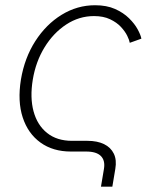

<svg xmlns="http://www.w3.org/2000/svg" viewBox="-20 -573 584 726"><path d="M361.8 132.8 373 65.9Q378.4 34.2 361.6 17.1Q344.7 0 306.2 0H248Q180.2 0 133.1 -33.9Q85.9 -67.9 65.9 -128.9Q45.9 -189.9 59.1 -272Q72.8 -354 113.5 -417.5Q154.3 -481 213.1 -517.1Q272 -553.2 339.4 -553.2Q383.3 -553.2 415 -539.1Q446.8 -524.9 468 -503.9Q489.3 -482.9 500.7 -461.7Q512.2 -440.4 514.6 -426.8L470.7 -411.1Q469.2 -420.9 461.2 -437.5Q453.1 -454.1 437.3 -471.2Q421.4 -488.3 396.2 -500.2Q371.1 -512.2 335.4 -512.2Q278.8 -512.2 230.2 -480.2Q181.6 -448.2 148.4 -394Q115.2 -339.8 104 -272Q92.8 -204.1 106.9 -151.9Q121.1 -99.6 158.2 -70.1Q195.3 -40.5 252.4 -40.5H310.5Q347.7 -40.5 373.3 -28.1Q398.9 -15.6 410.4 8.1Q421.9 31.7 416 65.9L404.8 132.8Z"/></svg>

Font: Inter ExtraLight
Style: Italic
Weight: 250
Italic angle: -9.3988°
Designer: Rasmus Andersson
Foundry: rsms
Version: Version 4.001;git-66647c0bb